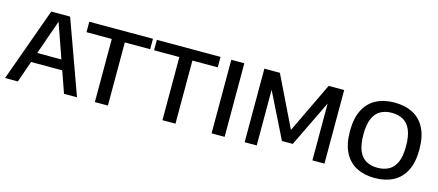

<svg xmlns="http://www.w3.org/2000/svg" viewBox="-47 -1047 3422 1500"><g transform="rotate(15 1664.5 -297.0)"><path d="M13 0 227.5 -595H380L595 0H490L296.5 -551.5H309.5L116.5 0ZM143.5 -173.5 166.5 -254H440.5L463.5 -173.5Z M739.5 0V-510.5H535V-595H1050V-510.5H845V0Z M1286 0V-510.5H1081.5V-595H1596.5V-510.5H1391.5V0Z M1683.5 0V-595H1789V0Z M1951 0V-595H2076.5L2283.5 -169.5H2267.5L2471 -595H2596.5V0H2499V-506H2521.5L2317.5 -84.5H2230L2021 -505.5H2048.5V0Z M3003.5 7.5Q2919 7.5 2856 -25Q2793 -57.5 2758 -125Q2723 -192.5 2723 -297Q2723 -402 2758 -469.8Q2793 -537.5 2856.2 -570Q2919.5 -602.5 3003.5 -602.5Q3088.5 -602.5 3151.8 -570Q3215 -537.5 3249.8 -469.8Q3284.5 -402 3284.5 -297Q3284.5 -192.5 3249.5 -125Q3214.5 -57.5 3151.2 -25Q3088 7.5 3003.5 7.5ZM3003.5 -75.5Q3057 -75.5 3096 -97.2Q3135 -119 3156 -167.2Q3177 -215.5 3177 -295Q3177 -377 3155.8 -426.5Q3134.5 -476 3095.5 -497.8Q3056.5 -519.5 3003.5 -519.5Q2951 -519.5 2912.2 -498Q2873.5 -476.5 2852.5 -428Q2831.5 -379.5 2831.5 -300Q2831.5 -217.5 2852.2 -168.2Q2873 -119 2911.8 -97.2Q2950.5 -75.5 3003.5 -75.5Z"/></g></svg>

Font: Encode Sans SC Condensed Thin Medium
Style: Regular
Weight: 500
Version: Version 3.002